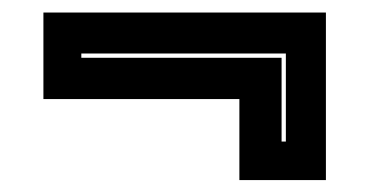

<svg xmlns="http://www.w3.org/2000/svg" viewBox="-20 -462 604 314"><path d="M513 -441.5V-167.5H371.5V-300H51V-441.5ZM447.5 -374.5H113V-367.5H440.5V-230.5H447.5Z"/></svg>

Font: Tourney Expanded ExtraBold
Style: Regular
Weight: 800
Width: 7
Designer: Tyler Finck
Foundry: Etcetera Type Co
Version: Version 1.010; ttfautohint (v1.8.3)